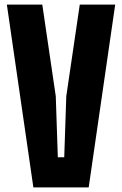

<svg xmlns="http://www.w3.org/2000/svg" viewBox="-20 -820 534 840"><path d="M126 0 10 -800H165L224 -399L233 -132H261L270 -399L329 -800H484L368 0Z"/></svg>

Font: Big Shoulders Display Thin Black
Style: Regular
Weight: 900
Version: Version 2.002